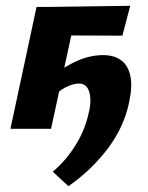

<svg xmlns="http://www.w3.org/2000/svg" viewBox="-20 -444 509 662"><path d="M216 198 162 148Q206 111 239 59Q272 7 285 -51Q293 -81 291.5 -105Q290 -129 280.5 -142.5Q271 -156 252 -156Q232 -156 205.5 -142.5Q179 -129 164 -108L129 -156Q181 -202 233 -228Q285 -254 335 -254Q374 -254 398 -236Q422 -218 429.5 -182Q437 -146 425 -90Q407 -5 351.5 68.5Q296 142 216 198ZM16 0 106 -420H247L156 0ZM159 -322 140 -420 429 -424 402 -321Z"/></svg>

Font: Ysabeau Infant ExtraBold
Style: Italic
Weight: 800
Italic angle: -12°
Designer: Christian Thalmann (Catharsis Fonts)
Version: Version 2.001;gftools[0.9.30]; featfreeze: ss01,ss02,lnum